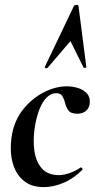

<svg xmlns="http://www.w3.org/2000/svg" viewBox="-20 -752 387 785"><path d="M160 13Q115 13 86.5 -6Q58 -25 43 -56Q28 -87 25 -125Q22 -163 29 -202Q40 -262 75.5 -306Q111 -350 159 -374.5Q207 -399 253 -399Q276 -399 298 -392.5Q320 -386 334.5 -371Q349 -356 347 -332Q346 -312 332.5 -299.5Q319 -287 296 -287Q269 -287 259 -301.5Q249 -316 246 -332Q242 -347 235 -359Q228 -371 209 -371Q189 -371 171.5 -354Q154 -337 142 -307Q130 -277 123 -237Q114 -182 120.5 -136Q127 -90 151.5 -63Q176 -36 221 -36Q242 -36 267.5 -45.5Q293 -55 309 -67Q311 -69 315 -65Q319 -61 317 -58Q280 -21 238.5 -4Q197 13 160 13ZM301 -727 333 -478Q333 -475 327.5 -474.5Q322 -474 321 -477L268 -584L174 -474Q172 -472 167 -473.5Q162 -475 163 -478L282 -727Q285 -732 293 -732Q301 -732 301 -727Z"/></svg>

Font: Cormorant Garamond Light
Style: Italic
Weight: 300
Italic angle: -10°
Designer: Christian Thalmann (Catharsis Fonts)
Foundry: Catharsis Fonts
Version: Version 4.001